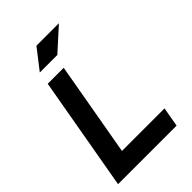

<svg xmlns="http://www.w3.org/2000/svg" viewBox="-259 -999 1103 1103"><g transform="rotate(-45 293.0 -447.0)"><path d="M24.4 0 146.5 -693.4H276.4L154.3 0ZM24.4 0 45.4 -119.1H521L500 0ZM160.2 -771.5 255.4 -894H438L302.7 -771.5Z"/></g></svg>

Font: Cascadia Mono NF
Style: Italic
Weight: 400
Italic angle: -10°
Monospace: yes
Designer: Aaron Bell
Foundry: Saja Typeworks
Version: Version 2404.023